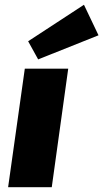

<svg xmlns="http://www.w3.org/2000/svg" viewBox="-20 -785 433 805"><path d="M332 -765 98 -612 140 -536 393 -637ZM266 -497H84L14 0H197Z"/></svg>

Font: Exo 2 Extra Bold
Style: Italic
Weight: 800
Italic angle: -8°
Designer: Natanael Gama
Version: Version 1.001;PS 001.001;hotconv 1.0.88;makeotf.lib2.5.64775